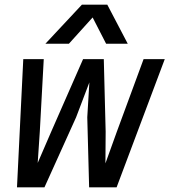

<svg xmlns="http://www.w3.org/2000/svg" viewBox="-20 -805 728 825"><path d="M80 -551H168L151 -239L142 -105L200 -239L337 -551H426L434 -239L433 -103L482 -239L597 -551H688L481 0H363L355 -301L364 -451L307 -301L171 0H53ZM332 -785H441L529 -617H436L378 -730L276 -617H175Z"/></svg>

Font: Azeret Mono
Style: Italic
Weight: 400
Italic angle: -12°
Designer: Martin Vácha
Foundry: Displaay
Version: Version 1.000; Glyphs 3.0.3, build 3074